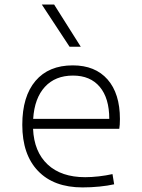

<svg xmlns="http://www.w3.org/2000/svg" viewBox="-20 -815 626 845"><path d="M343.3 9.8Q216.8 9.8 147.5 -62.5Q78.1 -134.8 78.1 -265.6Q78.1 -390.6 136.2 -459Q194.3 -527.3 300.3 -527.3Q398.9 -527.3 453.4 -465.3Q507.8 -403.3 507.8 -291Q507.8 -263.7 504.9 -248H125.5Q129.9 -147 189.7 -91.1Q249.5 -35.2 355 -35.2Q382.3 -35.2 414.6 -38.8Q446.8 -42.5 475.1 -48.8L482.4 -3.9Q454.6 2.4 417.7 6.1Q380.9 9.8 343.3 9.8ZM301.3 -482.4Q223.1 -482.4 177.5 -432.6Q131.8 -382.8 126 -292H460.9Q460.9 -382.8 419.2 -432.6Q377.4 -482.4 301.3 -482.4ZM286.1 -609.4 164.1 -794.9H218.3L335.4 -609.4Z"/></svg>

Font: Caskaydia Cove ExtraLight
Style: Regular
Weight: 200
Monospace: yes
Designer: Aaron Bell
Foundry: Saja Typeworks
Version: Version 4.300; ttfautohint (v1.8.3)